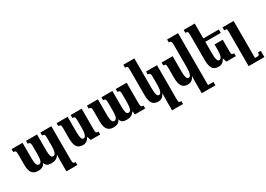

<svg xmlns="http://www.w3.org/2000/svg" viewBox="2 -1757 4142 2988"><g transform="rotate(-30 2073.0 -263.0)"><path d="M736 -492V109Q736 141 739 155Q742 169 752 174.5Q762 180 785 180V234H588V11Q588 -13 592 -59H587Q548 9 453 9Q405 9 378 -6.5Q351 -22 339 -61H336Q313 9 211 9Q142 9 106.5 -35.5Q71 -80 71 -177V-363Q71 -398 67.5 -413.5Q64 -429 54 -434Q44 -439 22 -439V-492H219V-207Q219 -140 231.5 -106Q244 -72 272 -72Q303 -72 317 -106Q331 -140 331 -215V-364Q331 -397 326.5 -413Q322 -429 312 -434Q302 -439 282 -439V-492H479V-207Q479 -137 490 -104.5Q501 -72 529 -72Q560 -72 574 -110Q588 -148 588 -227V-369Q588 -400 583.5 -414.5Q579 -429 569 -434Q559 -439 539 -439V-492Z M880 -189V-364Q880 -400 877 -414.5Q874 -429 864 -434Q854 -439 831 -439V-492H1029V-220Q1029 -150 1039.5 -112.5Q1050 -75 1076 -75Q1105 -75 1119 -115Q1133 -155 1133 -227V-371Q1133 -413 1122.5 -426Q1112 -439 1084 -439V-492H1281V-120Q1281 -86 1284 -73.5Q1287 -61 1296 -57Q1305 -53 1330 -53V0H1160L1136 -70H1133Q1098 9 1018 9Q944 9 912 -39Q880 -87 880 -189Z M2090 -492V-125Q2090 -93 2093 -79Q2096 -65 2106 -59.5Q2116 -54 2139 -54V0H1955L1946 -59H1941Q1902 9 1807 9Q1759 9 1732 -6.5Q1705 -22 1693 -61H1690Q1667 9 1565 9Q1496 9 1460.5 -35.5Q1425 -80 1425 -177V-363Q1425 -398 1421.5 -413.5Q1418 -429 1408 -434Q1398 -439 1376 -439V-492H1573V-207Q1573 -140 1585.5 -106Q1598 -72 1626 -72Q1657 -72 1671 -106Q1685 -140 1685 -215V-365Q1685 -398 1680.5 -414Q1676 -430 1666 -435Q1656 -440 1636 -440V-492H1833V-207Q1833 -137 1844 -104.5Q1855 -72 1883 -72Q1914 -72 1928 -110Q1942 -148 1942 -227V-370Q1942 -401 1937.5 -415.5Q1933 -430 1923 -435Q1913 -440 1893 -440V-492Z M2487 3Q2487 -34 2490 -70H2487Q2452 9 2372 9Q2298 9 2266 -39Q2234 -87 2234 -189V-632Q2234 -668 2231 -682.5Q2228 -697 2218 -702Q2208 -707 2185 -707V-760H2383V-220Q2383 -149 2393.5 -111.5Q2404 -74 2430 -74Q2459 -74 2473 -114Q2487 -154 2487 -227V-371Q2487 -413 2476.5 -426Q2466 -439 2438 -439V-492H2635V114Q2635 148 2638 160.5Q2641 173 2650 177Q2659 181 2684 181V234H2487Z M3266 173V234H3045H3020V0Q3019 -22 3023 -70H3020Q2985 9 2905 9Q2831 9 2799 -39Q2767 -87 2767 -189V-364Q2767 -400 2764 -414.5Q2761 -429 2751 -434Q2741 -439 2718 -439V-492H2916V-220Q2916 -150 2926.5 -112.5Q2937 -75 2963 -75Q2992 -75 3006 -115Q3020 -155 3020 -227V-639Q3020 -681 3009.5 -694Q2999 -707 2971 -707V-760H3168V173Z M3768 -53V0H3599L3575 -70H3572Q3537 9 3456 9Q3382 9 3350 -39Q3318 -87 3318 -189V-632Q3318 -668 3315 -682.5Q3312 -697 3302 -702Q3292 -707 3269 -707V-760H3468V-492H3746V-431H3468V-220Q3468 -149 3478.5 -112Q3489 -75 3515 -75Q3544 -75 3558 -115Q3572 -155 3572 -227V-324H3719V-120Q3719 -86 3722 -73.5Q3725 -61 3734 -57Q3743 -53 3768 -53Z M4146 234H3863V-390Q3863 -412 3860 -422Q3857 -432 3848.5 -435.5Q3840 -439 3822 -439H3812V-492H4012V173H4052Q4078 173 4086 163Q4094 153 4094 122H4146Z"/></g></svg>

Font: Noto Serif Armenian Bold Cond
Style: Regular
Weight: 700
Width: 3
Designer: Monotype Design team
Foundry: Monotype Imaging Inc.
Version: Version 1.000